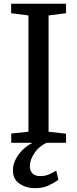

<svg xmlns="http://www.w3.org/2000/svg" viewBox="-20 -763 412 1026"><path d="M132 -59V-680.5L39.5 -692.5V-743H333V-692.5L239.5 -680.5V-59L333 -48.5V0H40V-49.5ZM166.5 242.5Q120.5 242.5 84.8 218.8Q49 195 49 147Q49 103 82 59.5Q115 16 169.5 -7L201.5 -11L245 -7Q191 14.5 165.2 53.2Q139.5 92 139.5 123.5Q139.5 149 153.2 163.5Q167 178 196.5 178Q221 178 240.5 169.5Q260 161 280.5 148.5L292 198Q267.5 215.5 237.8 229Q208 242.5 166.5 242.5Z"/></svg>

Font: Merriweather
Style: Regular
Weight: 400
Designer: Eben Sorkin
Foundry: Eben Sorkin
Version: Version 2.100; ttfautohint (v1.7.19-72a1) -l 8 -r 50 -G 200 